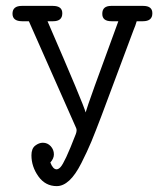

<svg xmlns="http://www.w3.org/2000/svg" viewBox="-20 -631 565 659"><path d="M22.9 -584Q22.9 -610.8 55.2 -610.8H161.1Q194.3 -610.8 193.8 -585Q193.8 -558.1 162.1 -558.1H143.1Q268.1 -270 273.9 -245.1Q280.8 -272 386.2 -558.1H362.8Q330.6 -558.1 331.1 -584Q331.1 -610.8 361.8 -610.8H471.2Q503.4 -610.8 502.9 -585Q502.9 -558.1 470.2 -558.1H449.2Q445.3 -543.9 438 -526.9L328.1 -232.9Q307.1 -177.7 293.5 -144.8Q279.8 -111.8 259.3 -71.3Q238.8 -30.8 217.8 -11.5Q196.8 7.8 174.8 7.8Q135.7 7.8 111.8 -25.6Q87.9 -59.1 87.9 -98.1Q87.9 -121.1 100.8 -131.1Q113.8 -141.1 127 -141.1Q143.1 -141.1 154.1 -129.2Q165 -117.2 165 -101.1Q165 -86.9 152.8 -73.2Q161.6 -50.3 173.8 -49.8Q180.7 -49.8 187.7 -57.4Q194.8 -64.9 207.5 -92Q220.2 -119.1 240.2 -170.9Q245.1 -184.1 241.2 -191.9L79.1 -558.1H56.2Q22.9 -558.1 22.9 -584Z"/></svg>

Font: CMU Typewriter Text
Style: Light
Weight: 200
Version: Version 0.7.0